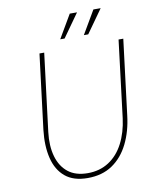

<svg xmlns="http://www.w3.org/2000/svg" viewBox="-96 -957 843 1040"><g transform="rotate(-10 325.5 -437.0)"><path d="M360 -884H400L309 -756H285ZM490 -884H530L439 -756H415ZM110 -288 161 -700H187L134 -272Q125 -197 141.5 -139Q158 -81 199 -48.5Q240 -16 307 -16Q373 -16 423 -48.5Q473 -81 503.5 -140Q534 -199 544 -276L596 -700H622L571 -288Q561 -201 527.5 -133.5Q494 -66 438 -28Q382 10 302 10Q224 10 178.5 -28Q133 -66 116.5 -133.5Q100 -201 110 -288Z"/></g></svg>

Font: Haskoy Thin
Style: Italic
Weight: 100
Designer: Ertekin Erdin
Foundry: Ertekin Erdin
Version: Version 2.000; ttfautohint (v1.8.4.7-5d5b)